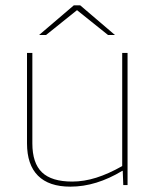

<svg xmlns="http://www.w3.org/2000/svg" viewBox="-20 -692 582 718"><path d="M243 6Q163 6 122 -35Q81 -76 81 -156V-494H101V-156Q101 -82 137 -47.5Q173 -13 250 -13Q294 -13 340 -27.5Q386 -42 437 -71V-494H457V0H441L439 -53H437Q389 -24 340.5 -9Q292 6 243 6ZM410 -561H384L268 -654L152 -561H126L256 -672H280Z"/></svg>

Font: Blinker Thin
Style: Regular
Weight: 100
Designer: Juergen Huber
Foundry: supertype
Version: Version 1.017;hotconv 1.0.117;makeotfexe 2.5.65602